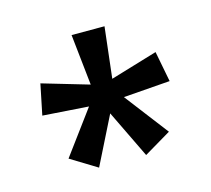

<svg xmlns="http://www.w3.org/2000/svg" viewBox="-61 -831 519 473"><g transform="rotate(-15 198.5 -594.5)"><path d="M241 -761 226 -631 346 -667 361 -589 242 -580 327 -469 258 -428 199 -550 138 -428 71 -469 153 -580 36 -588 52 -666 171 -631 157 -761Z"/></g></svg>

Font: Noto Sans Thai ExtCond
Style: Regular
Weight: 400
Width: 2
Designer: Monotype Design Team
Foundry: Monotype Imaging Inc.
Version: Version 2.002; ttfautohint (v1.8.4.7-5d5b)